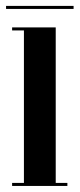

<svg xmlns="http://www.w3.org/2000/svg" viewBox="-29 -614 263 634"><path d="M11 0V-10H50V-513.5H11V-523.5H155V-10H193.5V0ZM-9 -584.5V-594.5H214V-584.5Z"/></svg>

Font: Imbue 100pt SemiBold
Style: Regular
Weight: 600
Designer: Tyler Finck
Foundry: Etcetera Type Company
Version: Version 1.102; ttfautohint (v1.8.3)